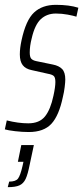

<svg xmlns="http://www.w3.org/2000/svg" viewBox="-35 -538 344 794"><path d="M-15 -3 -7 -40Q41 -28 82 -28Q128 -28 151 -56.5Q174 -85 186 -142Q194 -178 194 -199Q194 -218 187 -224Q180 -230 163 -233L96 -248Q71 -253 59 -268.5Q47 -284 47 -313Q47 -339 54 -371Q72 -455 106 -486.5Q140 -518 196 -518Q251 -518 289 -506L281 -469Q269 -473 245 -477.5Q221 -482 196 -482Q159 -482 134 -459Q109 -436 96 -379Q88 -348 88 -321Q88 -302 94.5 -295Q101 -288 116 -285L184 -271Q209 -266 222 -252.5Q235 -239 235 -209Q235 -199 232.5 -178Q230 -157 225 -137Q209 -60 177.5 -26Q146 8 84 8Q57 8 27.5 4.5Q-2 1 -15 -3ZM58 149 62 131H39L53 62H105L88 142Q80 183 71 202Q62 221 45.5 228.5Q29 236 -3 236L3 213Q30 213 39.5 200.5Q49 188 58 149Z"/></svg>

Font: Saira Ultra Condensed ExLight
Style: Italic
Weight: 200
Width: 1
Italic angle: -12°
Designer: Hector Gatti with collaboration of the Omnibus-Type team
Foundry: Omnibus-Type
Version: Version 1.001; ttfautohint (v1.8)